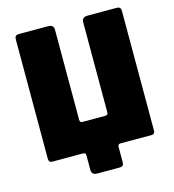

<svg xmlns="http://www.w3.org/2000/svg" viewBox="-125 -846 980 1080"><g transform="rotate(-15 365.0 -306.0)"><path d="M308 130Q275 130 275 101V15Q275 0 259 0H79Q60 0 60 -23V-717Q60 -730 65.5 -736Q71 -742 87 -742H254Q287 -742 287 -713V-187Q287 -172 303 -172H435Q451 -172 451 -187V-713Q451 -742 484 -742H651Q667 -742 672.5 -736Q678 -730 678 -717V-23Q678 0 659 0H478Q462 0 462 15V105Q462 118 456.5 124Q451 130 435 130Z"/></g></svg>

Font: Libre Franklin Black
Style: Regular
Weight: 900
Designer: Pablo Impallari, Rodrigo Fuenzalida, Nhung Nguyen
Foundry: Impallari Type
Version: Version 3.000